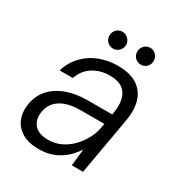

<svg xmlns="http://www.w3.org/2000/svg" viewBox="-163 -792 865 920"><g transform="rotate(30 269.5 -332.0)"><path d="M182 12Q125 12 90 -9Q55 -30 40.5 -63.5Q26 -97 30 -136Q35 -191 66.5 -229.5Q98 -268 150.5 -288Q203 -308 270 -308H405Q415 -360 406.5 -394.5Q398 -429 372.5 -446.5Q347 -464 303 -464Q251 -464 211 -439Q171 -414 154 -365H81Q97 -417 132 -453Q167 -489 214 -506.5Q261 -524 312 -524Q380 -524 420 -498Q460 -472 474 -425.5Q488 -379 477 -317L421 0H359L369 -93Q356 -73 338 -54Q320 -35 297 -20Q274 -5 245.5 3.5Q217 12 182 12ZM199 -49Q236 -49 268 -64Q300 -79 325.5 -105Q351 -131 368 -162.5Q385 -194 391 -228L395 -250H265Q213 -250 178.5 -236.5Q144 -223 125.5 -198.5Q107 -174 104 -141Q100 -100 124 -74.5Q148 -49 199 -49ZM250 -583Q231 -583 217.5 -596.5Q204 -610 204 -630Q204 -648 217 -662Q230 -676 250 -676Q269 -676 282.5 -662Q296 -648 296 -629Q296 -610 282 -596.5Q268 -583 250 -583ZM404 -583Q384 -583 371 -596.5Q358 -610 358 -630Q358 -648 371 -662Q384 -676 404 -676Q423 -676 436 -662Q449 -648 449 -629Q449 -610 436 -596.5Q423 -583 404 -583Z"/></g></svg>

Font: DM Sans 12pt Light
Style: Italic
Weight: 300
Italic angle: -10°
Version: Version 4.004;gftools[0.9.30]